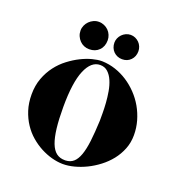

<svg xmlns="http://www.w3.org/2000/svg" viewBox="-115 -676 757 811"><g transform="rotate(20 263.0 -270.5)"><path d="M496.1 -179.2Q496.1 -145.5 484.6 -116.5Q473.1 -87.4 453.9 -63.2Q434.6 -39.1 409.9 -20.3Q385.3 -1.5 358.6 11.5Q332 24.4 305.7 31.2Q279.3 38.1 256.8 38.1H252Q229.5 37.6 204.3 30.8Q179.2 23.9 154.5 11Q129.9 -2 107.7 -21Q85.4 -40 68.4 -65.7Q51.3 -91.3 41 -123.3Q30.8 -155.3 30.8 -193.8Q30.8 -233.4 43 -266.4Q55.2 -299.3 75 -325.2Q94.7 -351.1 119.9 -370.1Q145 -389.2 170.7 -401.9Q196.3 -414.6 220 -420.7Q243.7 -426.8 261.2 -426.8H265.1Q294.9 -425.8 323.7 -416.3Q352.5 -406.7 378.2 -390.1Q403.8 -373.5 425.5 -350.8Q447.3 -328.1 462.9 -300.8Q478.5 -273.4 487.3 -242.7Q496.1 -211.9 496.1 -179.2ZM339.8 -187Q339.8 -199.2 339.8 -220.7Q339.8 -242.2 338.1 -266.8Q336.4 -291.5 332 -316.9Q327.6 -342.3 318.8 -362.8Q310.1 -383.3 296.1 -396.2Q282.2 -409.2 261.2 -409.2Q221.2 -409.2 198 -354.5Q174.8 -299.8 174.8 -189Q174.8 -133.8 179.4 -94.2Q184.1 -54.7 193.8 -29.3Q203.6 -3.9 219.2 8.1Q234.9 20 256.8 20H261.2Q282.2 19 296.1 6.8Q310.1 -5.4 319.1 -30.5Q328.1 -55.7 332.8 -94.2Q337.4 -132.8 339.8 -187ZM132.8 -517.6Q132.8 -529.8 137.7 -540.8Q142.6 -551.8 150.9 -560.1Q159.2 -568.4 170.2 -573.5Q181.2 -578.6 193.8 -578.6Q206.5 -578.6 217.8 -573.7Q229 -568.8 237.3 -560.5Q245.6 -552.2 250.2 -541Q254.9 -529.8 254.9 -517.6Q254.9 -489.7 238 -472.7Q221.2 -455.6 193.8 -455.6Q181.2 -455.6 170.2 -460.2Q159.2 -464.8 150.9 -473.4Q142.6 -481.9 137.7 -493.2Q132.8 -504.4 132.8 -517.6ZM284.7 -518.6Q284.7 -528.8 288.8 -538.6Q293 -548.3 300.3 -555.9Q307.6 -563.5 317.6 -568.1Q327.6 -572.8 338.9 -572.8Q350.1 -572.8 359.9 -568.4Q369.6 -564 377 -556.6Q384.3 -549.3 388.4 -539.3Q392.6 -529.3 392.6 -518.6Q392.6 -494.6 377.4 -479Q362.3 -463.4 338.9 -463.4Q327.6 -463.4 317.6 -467.5Q307.6 -471.7 300.3 -479Q293 -486.3 288.8 -496.6Q284.7 -506.8 284.7 -518.6Z"/></g></svg>

Font: Purple Purse
Style: Regular
Weight: 400
Designer: Astigmatic (AOETI)
Foundry: Astigmatic (AOETI)
Version: Version 1.000